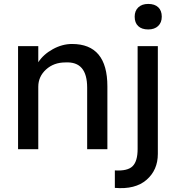

<svg xmlns="http://www.w3.org/2000/svg" viewBox="-20 -760 900 978"><path d="M72 0V-525H175V-443Q201 -483 249 -509.5Q297 -536 347 -536Q527 -536 527 -320V0H424V-313Q424 -381 396.5 -413Q369 -445 313 -442Q254 -442 214.5 -406Q175 -370 175 -318V0H124ZM565 197V108Q630 112 655.5 86.5Q681 61 681 -1V-525H784V24Q784 106 726.5 156Q669 206 565 197ZM666 -675Q666 -705 684.5 -722.5Q703 -740 735 -740Q768 -740 786 -723Q804 -706 804 -675Q804 -645 785.5 -627.5Q767 -610 735 -610Q702 -610 684 -627Q666 -644 666 -675Z"/></svg>

Font: Easer Grotesk
Style: Regular
Weight: 400
Designer: Boardeaser, Bonnie Shaver-Troup, Thomas Jockin
Foundry: Lexend
Version: Version 1.008;Glyphs 3.1.2 (3151)